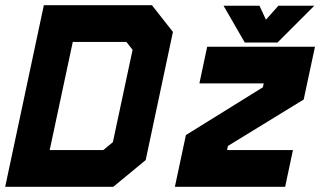

<svg xmlns="http://www.w3.org/2000/svg" viewBox="-32 -720 1234 740"><path d="M-12 0 137 -700H553.5L634.5 -597L529.5 -103L404.5 0ZM159.5 -141.5H366L403 -172L479 -528L455 -558.5H248.5ZM76 -71H381L468.5 -143L556.5 -557.5L500 -629.5H195ZM76 -71 195 -629.5H500L556.5 -557.5L468.5 -143L381 -71ZM742.5 -71H1019.5H742.5L764.5 -173L1060 -362L1083 -470H816.5H1083L1060 -362L764.5 -173ZM642 0 684.5 -199.5 981 -383.5 984.5 -398.5H736.5L766.5 -540H1182L1138.5 -336.5L846.5 -157.5L843 -141.5H1097L1067 0ZM911.5 -556 829.5 -698H968L993 -644L1041 -698H1179.5L1037.5 -556ZM953 -595H1010L1065 -653L1010 -595H953L923 -653Z"/></svg>

Font: Tourney Thin Black
Style: Italic
Weight: 900
Italic angle: -12°
Version: Version 1.015